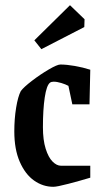

<svg xmlns="http://www.w3.org/2000/svg" viewBox="-20 -708 393 738"><path d="M35 -203Q35 -251 42 -294Q49 -337 60 -358Q71 -373 103 -397.5Q135 -422 167.5 -441Q200 -460 212 -460Q236 -460 267.5 -454.5Q299 -449 327 -440L324 -307H258L243 -378Q232 -384 215.5 -389Q199 -394 186 -394Q177 -394 172 -390Q159 -380 152 -333.5Q145 -287 145 -219Q145 -170 155.5 -136.5Q166 -103 182 -87Q198 -71 214 -71H327V-25Q287 -13 243 -1.5Q199 10 185 10Q145 10 111 -14Q77 -38 56 -86Q35 -134 35 -203ZM112 -553 249 -688 305 -634 304 -604 139 -519Z"/></svg>

Font: Grenze Medium
Style: Regular
Weight: 500
Designer: Renata Polastri
Foundry: Omnibus-Type
Version: Version 1.002; ttfautohint (v1.8)